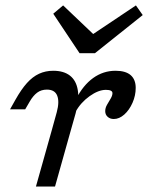

<svg xmlns="http://www.w3.org/2000/svg" viewBox="-20 -686 570 706"><path d="M170.2 -206.5 188.7 -273.4Q199.2 -312.1 190.3 -334.3Q181.5 -356.5 152.4 -356.5Q131.5 -356.5 116.5 -345.2Q101.6 -333.9 89.5 -312.9L72.6 -283.9H16.9L36.3 -318.5Q58.1 -357.3 79 -380.6Q100 -404 123.8 -414.9Q147.6 -425.8 175.8 -425.8Q214.5 -425.8 237.5 -407.7Q260.5 -389.5 266.1 -354.4Q271.8 -319.4 258.1 -269.4L240.3 -206.5ZM112.1 0 170.2 -206.5H240.3L182.3 0ZM398.4 -248.4Q384.7 -248.4 375.8 -256.5Q366.9 -264.5 366.9 -277.4Q366.9 -289.5 373.8 -301.2Q380.6 -312.9 387.1 -323.8Q393.5 -334.7 393.5 -343.5Q393.5 -355.6 369.4 -355.6Q341.9 -355.6 309.3 -332.3Q276.6 -308.9 258.1 -275L259.7 -321.8Q285.5 -372.6 322.6 -399.2Q359.7 -425.8 404.8 -425.8Q441.9 -425.8 460.5 -409.7Q479 -393.5 479 -362.9Q479 -334.7 467.3 -308.1Q455.6 -281.5 437.1 -264.9Q418.5 -248.4 398.4 -248.4ZM479.8 -666.1 504.8 -630.6 329 -490.3H272.6L175.8 -635.5L212.1 -666.1L343.5 -541.1L284.7 -535.5Z"/></svg>

Font: Playfair 5pt SemiExpanded Light
Style: Italic
Weight: 300
Width: 6
Italic angle: -15.6°
Designer: Claus Eggers Sørensen
Foundry: Claus Eggers Sørensen
Version: Version 2.203